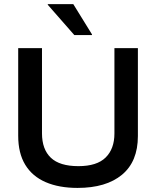

<svg xmlns="http://www.w3.org/2000/svg" viewBox="-20 -911 764 941"><path d="M360 10Q269.2 10 203.8 -18.3Q138.3 -46.7 103.8 -103.3Q69.2 -160 69.2 -245.8V-675H185.8V-257.5Q185.8 -179.2 229.2 -137.9Q272.5 -96.7 364.2 -96.7Q455 -96.7 497.9 -139.2Q540.8 -181.7 540.8 -256.7V-675H655.8V-244.2Q655.8 -119.2 577.9 -54.6Q500 10 360 10ZM344.2 -739.2 214.2 -887.5V-890.8H339.2L430.8 -742.5V-739.2Z"/></svg>

Font: Funnel Display Medium
Style: Regular
Weight: 500
Designer: NORD ID, Kristian Moeller
Foundry: Dicotype
Version: Version 1.000